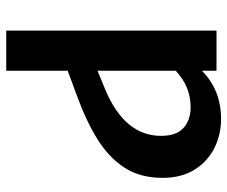

<svg xmlns="http://www.w3.org/2000/svg" viewBox="-78 -668 746 631"><g transform="rotate(90 295.5 -353.0)"><path d="M213 0H81V-691H213V-643Q276 -706 372 -706Q423 -706 467 -684Q511 -662 538 -619Q565 -576 565 -514Q565 -440 531.5 -388.5Q498 -337 437.5 -299.5Q377 -262 294 -232L213 -202ZM213 -300 274 -325Q427 -389 427 -509Q427 -559 401 -582.5Q375 -606 333 -606Q265 -606 213 -557Z"/></g></svg>

Font: Trujillo Medium
Style: Regular
Weight: 500
Designer: Fira Sans original fonts by bBox Type GmbH, Carrois Corporate GbR, & Edenspiekermann AG / Changes by Cristiano Sobral
Foundry: Fira Sans original fonts by bBox Type GmbH, Carrois Corporate GbR, & Edenspiekermann AG / Changes by Cristiano Sobral
Version: Version 4.301;October 17, 2021;FontCreator 14.0.0.2814 64-bi